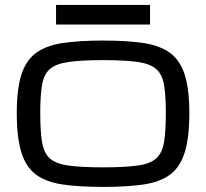

<svg xmlns="http://www.w3.org/2000/svg" viewBox="-20 -735 822 766"><path d="M391.1 10.7Q296.9 10.7 231 1.2Q165 -8.3 124.5 -37.8Q84 -67.4 65.4 -126.5Q46.9 -185.5 46.9 -284.2Q46.9 -379.9 65.4 -437.5Q84 -495.1 124.5 -524.4Q165 -553.7 231 -563.5Q296.9 -573.2 391.1 -573.2Q485.8 -573.2 551.5 -563.5Q617.2 -553.7 657.7 -524.4Q698.2 -495.1 716.8 -437.5Q735.4 -379.9 735.4 -284.2Q735.4 -185.5 716.8 -126.5Q698.2 -67.4 657.7 -37.8Q617.2 -8.3 551.5 1.2Q485.8 10.7 391.1 10.7ZM641.6 -284.2Q641.6 -354 634.5 -396Q627.4 -438 603.5 -459.2Q579.6 -480.5 529.1 -487.8Q478.5 -495.1 391.1 -495.1Q304.2 -495.1 253.4 -487.8Q202.6 -480.5 178.7 -459.2Q154.8 -438 147.7 -396Q140.6 -354 140.6 -284.2Q140.6 -211.9 147.7 -168.5Q154.8 -125 178.7 -103.3Q202.6 -81.5 253.4 -74.5Q304.2 -67.4 391.1 -67.4Q478.5 -67.4 529.1 -74.5Q579.6 -81.5 603.5 -103.3Q627.4 -125 634.5 -168.5Q641.6 -211.9 641.6 -284.2ZM203.6 -637.2V-715.3H578.6V-637.2Z"/></svg>

Font: Michroma
Style: Regular
Weight: 400
Designer: Vernon Adams
Foundry: Vernon Adams
Version: Version 1.100; ttfautohint (v1.8.4.7-5d5b);gftools[0.9.29]